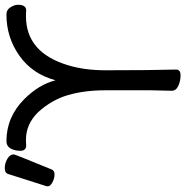

<svg xmlns="http://www.w3.org/2000/svg" viewBox="-6 -757 778 806"><g transform="rotate(-90 383.0 -354.0)"><path d="M494 -4Q494 15 470 15Q446 15 425.5 5.5Q405 -4 405 -22L407 -111V-300Q407 -388 387 -457Q367 -526 315 -583Q265 -634 200 -634Q182 -634 176 -633Q153 -633 153 -657.5Q153 -682 163 -699Q173 -716 193 -716Q295 -716 370 -641Q431 -580 449 -510Q475 -607 552 -661.5Q629 -716 725 -716Q745 -716 755.5 -699Q766 -682 766 -668Q766 -633 742 -633Q736 -634 718 -634Q565 -634 512 -457Q491 -388 491 -300Q491 -110 494 -4ZM75 -527Q70 -514 53.5 -514Q37 -514 20.5 -523Q4 -532 4 -541.5Q4 -551 6 -553L55 -707Q59 -723 80 -723Q101 -723 119.5 -712Q138 -701 138 -685Q138 -681 75 -527Z"/></g></svg>

Font: ToneOZ-Pinyin-WenKai-Medium
Style: Medium
Weight: 700
Designer: Fontworks Inc.
Foundry: ToneOZ
Version: Version 0.240331